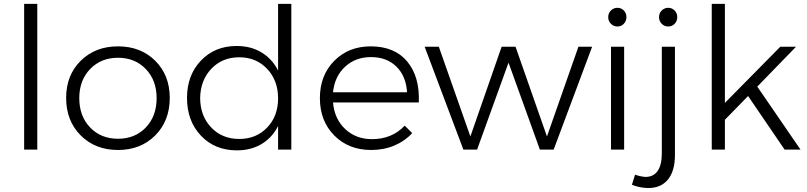

<svg xmlns="http://www.w3.org/2000/svg" viewBox="-20 -762 4109 978"><path d="M103 -742.2H169.9V0H103Z M844.7 -263.2Q844.7 -146.5 770.8 -72.3Q696.8 2 581.1 2Q465.3 2 391.1 -72.3Q316.9 -146.5 316.9 -263.2Q316.9 -378.9 391.1 -452.4Q465.3 -525.9 581.1 -525.9Q696.8 -525.9 770.8 -452.4Q844.7 -378.9 844.7 -263.2ZM383.8 -262.2Q383.8 -170.4 439 -112.8Q494.1 -55.2 581.1 -55.2Q668 -55.2 722.9 -112.8Q777.8 -170.4 777.8 -262.2Q777.8 -353 722.7 -410.4Q667.5 -467.8 581.1 -467.8Q494.6 -467.8 439.2 -410.4Q383.8 -353 383.8 -262.2Z M1396.5 -742.2H1463.9V0H1396.5V-120.1Q1366.7 -61 1312.7 -28.6Q1258.8 3.9 1186.5 3.9Q1074.2 3.9 1003.4 -71Q932.6 -146 932.6 -263.2Q932.6 -379.4 1003.7 -453.6Q1074.7 -527.8 1185.5 -527.8Q1257.8 -527.8 1312.3 -494.9Q1366.7 -461.9 1396.5 -402.8ZM1198.7 -54.2Q1285.2 -54.2 1340.8 -112.3Q1396.5 -170.4 1396.5 -261.2Q1396.5 -352.1 1340.8 -411.1Q1285.2 -470.2 1198.7 -470.2Q1111.8 -470.2 1056.2 -411.4Q1000.5 -352.5 999.5 -261.2Q1000.5 -170.4 1056.2 -112.3Q1111.8 -54.2 1198.7 -54.2Z M1868.2 -525.9Q1990.2 -525.9 2054.4 -448.5Q2118.7 -371.1 2113.3 -240.2H1676.3Q1683.6 -155.8 1738.5 -104.5Q1793.5 -53.2 1874.5 -53.2Q1977.1 -53.2 2041.5 -122.1L2079.6 -84Q2042 -43 1988.3 -20.5Q1934.6 2 1870.6 2Q1755.9 2 1682.6 -72Q1609.4 -146 1609.4 -262.2Q1609.4 -377.9 1682.4 -451.9Q1755.4 -525.9 1868.2 -525.9ZM1676.3 -292H2053.2Q2048.8 -373.5 1999.5 -422.4Q1950.2 -471.2 1869.6 -471.2Q1791 -471.2 1737.8 -422.1Q1684.6 -373 1676.3 -292Z M2143.1 -523.9H2215.3L2376 -66.9L2535.2 -523.9H2606L2766.1 -66.9L2926.3 -523.9H2996.1L2800.3 0H2730L2570.3 -442.9L2410.2 0H2340.3Z M3091.8 -708.5Q3105.5 -722.2 3125 -722.2Q3144.5 -722.2 3157.7 -708.5Q3170.9 -694.8 3170.9 -674.8Q3170.9 -654.8 3157.7 -640.9Q3144.5 -627 3125 -627Q3105.5 -627 3091.8 -640.9Q3078.1 -654.8 3078.1 -674.8Q3078.1 -694.8 3091.8 -708.5ZM3092.3 -523.9H3159.2V0H3092.3Z M3350.6 -708.5Q3364.3 -722.2 3383.8 -722.2Q3403.3 -722.2 3416.5 -708.5Q3429.7 -694.8 3429.7 -674.8Q3429.7 -654.8 3416.5 -640.9Q3403.3 -627 3383.8 -627Q3364.3 -627 3350.6 -640.9Q3336.9 -654.8 3336.9 -674.8Q3336.9 -694.8 3350.6 -708.5ZM3214.8 127.9Q3244.1 137.7 3267.1 139.2Q3308.1 139.6 3329.6 109.1Q3351.1 78.6 3351.1 20V-523.9H3418V27.8Q3418 109.4 3381.8 153.1Q3345.7 196.8 3278.8 195.8Q3235.8 194.3 3198.7 179.2Z M3976.6 0 3790.5 -272.9 3672.4 -151.9V0H3605.5V-742.2H3672.4V-237.8L3954.6 -523.9H4034.7L3837.4 -320.8L4057.6 0Z"/></svg>

Font: Montserrat arm Light
Style: Regular
Weight: 300
Designer: Julieta Ulanovsky
Foundry: Julieta Ulanovsky
Version: Version 6.000;PS 006.000;hotconv 1.0.88;makeotf.lib2.5.64775